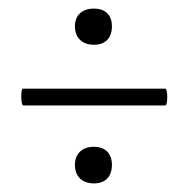

<svg xmlns="http://www.w3.org/2000/svg" viewBox="-20 -415 438 446"><path d="M34 -170H364C370 -170 370 -209 364 -209H33C28 -209 28 -170 34 -170ZM198 11C225 11 240 -5 240 -32C240 -58 225 -74 198 -74C171 -74 154 -58 154 -32C154 -5 171 11 198 11ZM198 -311C225 -311 240 -327 240 -354C240 -380 225 -395 198 -395C171 -395 154 -380 154 -354C154 -327 171 -311 198 -311Z"/></svg>

Font: Cormorant Garamond
Style: Regular
Weight: 400
Designer: Christian Thalmann (Catharsis Fonts)
Foundry: Catharsis Fonts
Version: Version 4.002;Glyphs 3.4 (3410)